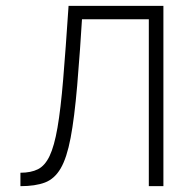

<svg xmlns="http://www.w3.org/2000/svg" viewBox="-20 -638 640 658"><path d="M490 0V-572H236V-618H540V0ZM50 0V-46Q86 -46 110 -58Q134 -70 150 -103.5Q166 -137 177 -200.5Q188 -264 196.5 -366Q205 -468 215 -618H264Q254 -455 244.5 -344.5Q235 -234 222 -165.5Q209 -97 188 -61Q167 -25 134 -12.5Q101 0 50 0Z"/></svg>

Font: Victor Mono Thin
Style: Regular
Weight: 100
Monospace: yes
Designer: Rune Bjørnerås
Version: Version 1.561;gftools[0.9.30]